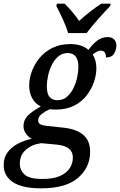

<svg xmlns="http://www.w3.org/2000/svg" viewBox="-62 -786 654 1046"><path d="M163 240Q58 240 8 206Q-42 172 -42 113Q-42 72 -20 43Q2 14 37 -4Q72 -22 111 -30Q93 -39 79.5 -57.5Q66 -76 66 -100Q66 -131 88 -154.5Q110 -178 160 -206Q130 -221 113.5 -250.5Q97 -280 97 -321Q97 -357 111 -396Q125 -435 152.5 -469Q180 -503 222.5 -524.5Q265 -546 322 -546Q350 -546 375.5 -538.5Q401 -531 420 -514Q440 -543 466 -563.5Q492 -584 524 -584Q548 -584 560 -571Q572 -558 572 -538Q572 -516 560 -494.5Q548 -473 515 -473Q516 -489 509 -499.5Q502 -510 488 -510Q475 -510 464 -503.5Q453 -497 443 -489Q463 -458 463 -414Q463 -379 450 -340Q437 -301 410.5 -266.5Q384 -232 342 -210.5Q300 -189 243 -189Q235 -189 226 -189.5Q217 -190 209 -191Q188 -182 167 -166.5Q146 -151 146 -130Q146 -114 159.5 -108Q173 -102 194 -100L288 -90Q356 -82 392.5 -50.5Q429 -19 429 41Q429 127 362.5 183.5Q296 240 163 240ZM251 -240Q281 -240 302.5 -258.5Q324 -277 338 -305.5Q352 -334 358.5 -365Q365 -396 365 -421Q365 -460 350 -478.5Q335 -497 307 -497Q277 -497 255.5 -478.5Q234 -460 220 -431.5Q206 -403 199.5 -372Q193 -341 193 -316Q193 -275 208.5 -257.5Q224 -240 251 -240ZM170 189Q229 189 265.5 172.5Q302 156 318.5 129.5Q335 103 335 72Q335 42 314.5 24.5Q294 7 249 2L163 -6Q114 0 80 29Q46 58 46 105Q46 142 72.5 165.5Q99 189 170 189ZM309 -606Q299 -641 279.5 -683Q260 -725 245 -753L248 -766H290Q309 -748 331 -722Q353 -696 369 -672Q395 -696 429 -722.5Q463 -749 490 -766H541L538 -753Q511 -725 474 -683.5Q437 -642 410 -606Z"/></svg>

Font: Noto Serif SemiCondensed Medium
Style: Italic
Weight: 500
Width: 4
Italic angle: -12°
Designer: Monotype Design Team
Foundry: Monotype Imaging Inc.
Version: Version 2.013